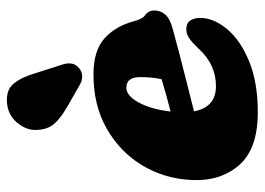

<svg xmlns="http://www.w3.org/2000/svg" viewBox="-128 -644 784 569"><g transform="rotate(-90 264.5 -359.0)"><path d="M496.5 -159.5Q496.5 -118.5 463.5 -78.8Q430.5 -39 367.8 -13.2Q305 12.5 217 12.5Q108.5 12.5 60.2 -42.8Q12 -98 16 -183.5Q20 -265 60 -330.8Q100 -396.5 168.8 -435.5Q237.5 -474.5 328.5 -474.5Q399.5 -474.5 435.8 -441.8Q472 -409 486 -356.5Q493 -330 502.5 -323Q518.5 -312.5 518.5 -293.5Q518.5 -276.5 506.5 -262Q494.5 -247.5 461.5 -239Q431.5 -230.5 390 -219.8Q348.5 -209 303.8 -197.8Q259 -186.5 219.5 -176.5Q232 -111.5 294 -111.5Q358 -111.5 404.5 -162Q425 -184 439 -192.5Q453 -201 469 -199Q484 -197 490.2 -185.2Q496.5 -173.5 496.5 -159.5ZM289.5 -377Q265.5 -377 245.5 -340Q225.5 -303 219 -246Q244.5 -252.5 269.8 -259.5Q295 -266.5 314.5 -272.5Q321 -298.5 321 -336.5Q321 -377 289.5 -377ZM331.5 -650 359 -564Q363 -551 361 -539Q359 -527 348 -517.5Q337.5 -508.5 324.5 -508Q311.5 -507.5 300 -514L233.5 -552Q193 -575.5 178.2 -596.5Q163.5 -617.5 164.5 -651Q166 -678 187.5 -702.5Q209 -727 242.5 -730.5Q281.5 -734.5 300.8 -712Q320 -689.5 331.5 -650Z"/></g></svg>

Font: Fraunces 72pt SuperSoft Black
Style: Italic
Weight: 900
Italic angle: -16°
Version: Version 1.000;[b76b70a41]